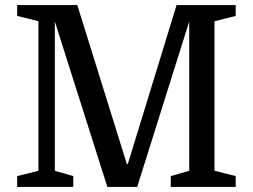

<svg xmlns="http://www.w3.org/2000/svg" viewBox="-20 -740 1001 760"><path d="M482 -91 286 -720H48V-677L132 -656V-64L48 -43V0H270V-43L197 -64V-655L405 0H523L729 -655V-64L656 -43V0H913V-43L829 -64V-656L913 -677V-720H679L486 -91Z"/></svg>

Font: Domine
Style: Regular
Weight: 400
Designer: Pablo Impallari, Rodrigo Fuenzalida, Brenda Gallo
Foundry: Pablo Impallari, Rodrigo Fuenzalida, Brenda Gallo
Version: Version 2.000